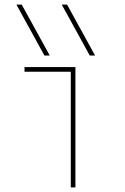

<svg xmlns="http://www.w3.org/2000/svg" viewBox="-20 -810 540 830"><path d="M172 -570 51 -790H74L195 -570ZM368 -570 247 -790H270L391 -570ZM286 0V-500H86V-520H306V0Z"/></svg>

Font: M PLUS Code Latin Thin
Style: Regular
Weight: 250
Designer: Coji Morishita
Foundry: UNDERFOREST DESIGN
Version: Version 1.002; ttfautohint (v1.8.3)